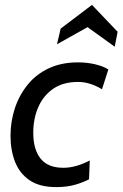

<svg xmlns="http://www.w3.org/2000/svg" viewBox="-20 -755 501 785"><path d="M210 10Q142 10 101 -18Q60 -46 41.5 -93.5Q23 -141 23 -199Q23 -258 40.5 -311.5Q58 -365 92.5 -408Q127 -451 179 -475.5Q231 -500 299 -500Q336 -500 369.5 -492Q403 -484 423 -471L397 -390Q374 -404 349.5 -412Q325 -420 299 -420Q238 -420 197.5 -392Q157 -364 136.5 -317Q116 -270 116 -212Q116 -144 146 -106.5Q176 -69 239 -69Q290 -69 347 -99L344 -22Q322 -10 288 0Q254 10 210 10ZM213 -574 228 -638 356 -735 461 -625 449 -564 338 -644Z"/></svg>

Font: Cabin VF Beta
Style: Italic
Weight: 400
Italic angle: -7°
Designer: Pablo Impallari
Foundry: Pablo Impallari. http://www.impallari.com Igino Marini. http://www.ikern.com
Version: Version 2.300